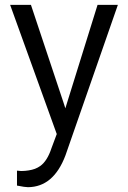

<svg xmlns="http://www.w3.org/2000/svg" viewBox="-20 -550 528 790"><path d="M248.9 -104.3 241.8 -126.4 107.3 -530H21.7L212.6 -1L213.6 1.5L212.6 4L191.9 59.4C180.4 94.7 164.7 119.4 145.6 133C139 137.5 132 141.6 123.9 144.6C115.9 147.6 107.3 149.6 98.2 151.1C88.7 152.6 78.6 153.7 67.5 153.7H67L49.9 152.1V213.6L78.1 218.6L95.2 220.2C165.2 219.6 216.6 176.3 249.4 89.2L465 -530H381.4L255.9 -127Z"/></svg>

Font: Vazir FD Light
Style: Regular
Weight: 300
Foundry: DejaVu fonts team - Redesigned by Saber Rastikerdar
Version: Version 21.10;October 20, 2019;FontCreator 12.0.0.2547 64-bi